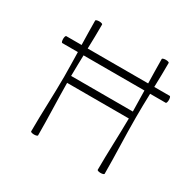

<svg xmlns="http://www.w3.org/2000/svg" viewBox="-173 -999 1220 1199"><g transform="rotate(30 437.5 -400.0)"><path d="M80 -575H193C194 -517 196 -458 196 -400C196 -267 188 -133 188 0C188 4 200 8 213 8C227 8 238 4 238 0C238 -125 232 -250 231 -375H676C675 -250 668 -125 668 0C668 4 680 8 693 8C707 8 718 4 718 0C718 -133 711 -267 711 -400C711 -458 712 -517 714 -575H827C831 -575 835 -586 835 -600C835 -614 831 -625 827 -625H715C717 -683 718 -742 718 -800C718 -804 707 -808 693 -808C680 -808 668 -804 668 -800C668 -742 670 -683 671 -625H235C237 -683 238 -742 238 -800C238 -804 227 -808 213 -808C200 -808 188 -804 188 -800C188 -742 190 -683 191 -625H80C76 -625 72 -614 72 -600C72 -586 76 -575 80 -575ZM231 -425C231 -475 233 -525 234 -575H673C674 -525 675 -475 676 -425Z"/></g></svg>

Font: Nupuram Thin
Style: Regular
Weight: 100
Designer: Santhosh Thottingal (santhosh.thottingal@gmail.com)
Foundry: SMC
Version: Version 1.000